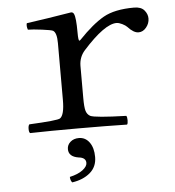

<svg xmlns="http://www.w3.org/2000/svg" viewBox="-52 -541 744 815"><g transform="rotate(-5 320.0 -133.5)"><path d="M300.8 -405.8Q300.8 -370.1 305.7 -370.6Q307.6 -370.6 311 -374Q370.1 -436 418 -463.1Q465.8 -490.2 548.8 -490.2Q578.6 -490.2 592.3 -474.1Q606 -458 606 -439Q606 -418 592 -400.9Q578.1 -383.8 559.1 -383.8Q538.1 -383.8 513.2 -411.1Q507.3 -417.5 493.2 -424.6Q479 -431.6 469.2 -431.6Q418 -431.6 325.2 -328.1Q301.3 -301.3 300.8 -264.2V-126Q300.8 -87.9 305.4 -72Q310.1 -56.2 323.2 -48.8Q343.3 -39.1 476.1 -35.2Q480 -30.3 480 -16.1Q480 -2 476.1 2Q390.1 0 270 0Q147 0 63 2Q58.1 -2 58.1 -15.9Q58.1 -29.8 63 -35.2Q183.1 -41 194.8 -48.8Q213.9 -62 213.9 -126V-368.2Q213.9 -412.1 198.2 -421.9Q191.4 -425.8 151.6 -430.9Q111.8 -436 91.8 -436Q85.9 -453.1 89.8 -463.9Q178.7 -476.1 280.8 -493.2Q289.6 -493.2 293 -484.9Q300.8 -468.8 300.8 -405.8ZM267.1 41Q294.9 41 312 64.5Q329.1 87.9 329.1 127Q329.1 168.9 299.6 194.1Q270 219.2 223.1 226.1Q215.3 218.3 214.8 202.1Q250 194.3 270 179.2Q290 164.1 290 148.9Q290 126 258.8 123Q216.8 116.2 216.8 84Q216.8 65.9 231 53.5Q245.1 41 267.1 41Z"/></g></svg>

Font: Linux Libertine Mono
Style: Mono
Weight: 400
Designer: Philipp H. Poll
Foundry: Philipp H. Poll
Version: Version 5.1.7 ; ttfautohint (v0.9)